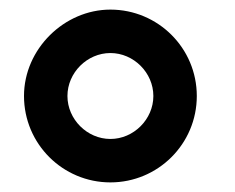

<svg xmlns="http://www.w3.org/2000/svg" viewBox="-20 -755 490 400"><path d="M210 -375C309 -375 390 -455 390 -555C390 -655 309 -735 210 -735C114 -735 30 -653 30 -555C30 -455 111 -375 210 -375ZM210 -465.5C161.5 -465.5 120.5 -506.5 120.5 -555C120.5 -603.5 161.5 -644.5 210 -644.5C258.5 -644.5 299.5 -603.5 299.5 -555C299.5 -506.5 258.5 -465.5 210 -465.5Z"/></svg>

Font: Manrope SemiBold
Style: Regular
Weight: 600
Designer: Mikhail Sharanda
Foundry: Mikhail Sharanda
Version: Version 4.505